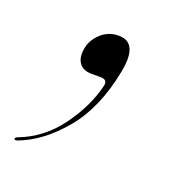

<svg xmlns="http://www.w3.org/2000/svg" viewBox="-108 -132 316 342"><g transform="rotate(20 49.5 39.0)"><path d="M41.5 0Q25 0 17.8 -10.2Q10.5 -20.5 13.5 -37Q16 -54 30 -67.2Q44 -80.5 64 -80.5Q101.5 -80.5 90 -22Q76 51 39 95.5Q2 140 -41.5 156.5Q-47 158 -48 156.5Q-48.5 153 -44.5 151.5Q0 135 29.8 94.5Q59.5 54 69.5 11.5Q71.5 0 58.5 0Z"/></g></svg>

Font: Fraunces 144pt Light
Style: Italic
Weight: 300
Italic angle: -16°
Version: Version 1.000;[0bf87f6ff]